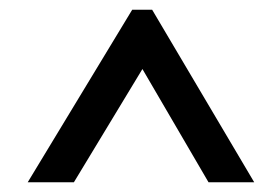

<svg xmlns="http://www.w3.org/2000/svg" viewBox="-20 -692 543 395"><path d="M273 -550 409 -317H503L293 -672H252L37 -317H132Z"/></svg>

Font: fbb
Style: Bold Italic
Weight: 700
Italic angle: -12°
Designer: David J. Perry, Michael Sharpe
Version: Version 0.991